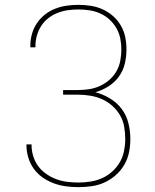

<svg xmlns="http://www.w3.org/2000/svg" viewBox="-20 -763 640 791"><path d="M303 8Q277 8 251 4.5Q225 1 201 -8Q177 -17 155.5 -32Q134 -47 119 -68Q104 -89 96.5 -114Q89 -139 89 -165Q89 -166 89 -166.5Q89 -167 89 -168H110Q110 -167 110 -166.5Q110 -166 110 -165Q110 -142 117 -119.5Q124 -97 137.5 -78.5Q151 -60 170.5 -46.5Q190 -33 211.5 -25Q233 -17 256.5 -14Q280 -11 303 -11Q328 -11 353 -15Q378 -19 400.5 -29Q423 -39 442 -56Q461 -73 473.5 -94.5Q486 -116 491 -141Q496 -166 496 -191Q496 -216 491.5 -241.5Q487 -267 474 -289Q461 -311 441.5 -328Q422 -345 399 -355Q376 -365 350.5 -369Q325 -373 300 -373H240V-392H300Q323 -392 346.5 -395.5Q370 -399 391 -408.5Q412 -418 430 -433.5Q448 -449 459.5 -469Q471 -489 475.5 -512.5Q480 -536 480 -559Q480 -582 475.5 -604.5Q471 -627 459.5 -647Q448 -667 431 -682.5Q414 -698 393 -707.5Q372 -717 349 -720.5Q326 -724 303 -724Q281 -724 259.5 -721Q238 -718 217.5 -710Q197 -702 179.5 -688.5Q162 -675 150 -656.5Q138 -638 132 -616.5Q126 -595 126 -574Q126 -572 126 -570.5Q126 -569 126 -568H105Q105 -570 105 -571.5Q105 -573 105 -574Q105 -599 111.5 -622.5Q118 -646 131.5 -666.5Q145 -687 164.5 -702.5Q184 -718 207 -727Q230 -736 254 -739.5Q278 -743 303 -743Q329 -743 354.5 -739Q380 -735 403 -724.5Q426 -714 445.5 -697Q465 -680 478 -657.5Q491 -635 496 -610Q501 -585 501 -559Q501 -529 494 -500Q487 -471 469.5 -447Q452 -423 426.5 -407Q401 -391 373 -383Q404 -375 433 -357.5Q462 -340 481.5 -314Q501 -288 509 -255.5Q517 -223 517 -191Q517 -163 511.5 -135.5Q506 -108 492 -84Q478 -60 457 -41.5Q436 -23 411 -11.5Q386 0 358 4Q330 8 303 8Z"/></svg>

Font: Iosevka SS04 Thin Extended
Style: Regular
Weight: 100
Width: 7
Monospace: yes
Designer: Belleve Invis
Foundry: Belleve Invis
Version: Version 19.0.0; ttfautohint (v1.8.4)